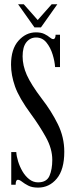

<svg xmlns="http://www.w3.org/2000/svg" viewBox="-20 -862 344 896"><path d="M157.5 13.5Q129.5 13.5 111.8 4.2Q94 -5 82.8 -14Q71.5 -23 63.5 -23Q53 -23 53 0H32.5V-152.5H56Q57 -133 64.5 -108.8Q72 -84.5 85 -62.2Q98 -40 116.5 -25.5Q135 -11 157.5 -11Q197.5 -11 210.8 -41.2Q224 -71.5 224 -116Q224 -168 194 -222Q164 -276 125 -329Q69 -405 50.2 -458.2Q31.5 -511.5 31.5 -560Q31.5 -633 66.2 -672Q101 -711 147.5 -711Q172 -711 187.5 -703.2Q203 -695.5 212.2 -687.5Q221.5 -679.5 228.5 -679.5Q239 -679.5 239.5 -700H260V-549H237Q235.5 -575.5 225.5 -608Q215.5 -640.5 196.5 -663.8Q177.5 -687 148.5 -687Q121 -687 103.2 -665Q85.5 -643 85.5 -599Q85.5 -556 105.2 -511.8Q125 -467.5 175 -401.5Q220 -343.5 250 -282.5Q280 -221.5 280 -154Q280 -70.5 245 -28.5Q210 13.5 157.5 13.5ZM141 -734 64.5 -842H91L156 -768.5L221 -842H247.5L171 -734Z"/></svg>

Font: Imbue 50pt
Style: Regular
Weight: 400
Designer: Tyler Finck
Foundry: Etcetera Type Company
Version: Version 1.102; ttfautohint (v1.8.3)